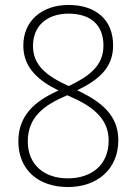

<svg xmlns="http://www.w3.org/2000/svg" viewBox="-20 -795 551 774"><path d="M254 -41C371 -41 457 -112 457 -230C457 -329 390 -385 291 -431C381 -474 436 -524 436 -612C436 -715 367 -775 256 -775C150 -775 74 -712 74 -611C74 -522 135 -470 216 -430C118 -387 54 -328 54 -225C54 -111 134 -41 254 -41ZM257 -448C168 -489 113 -531 113 -610C113 -692 171 -740 256 -740C344 -740 397 -696 397 -611C397 -531 341 -488 257 -448ZM253 -76C157 -76 92 -132 92 -225C92 -322 156 -371 251 -411L273 -401C372 -357 418 -304 418 -228C418 -131 350 -76 253 -76Z"/></svg>

Font: Noto Sans Tamil UI SemiCondensed ExtraLight
Style: Regular
Weight: 200
Width: 4
Designer: Jelle Bosma - Monotype Design Team
Foundry: Monotype Imaging Inc.
Version: Version 2.004